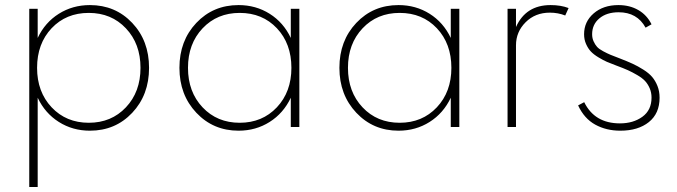

<svg xmlns="http://www.w3.org/2000/svg" viewBox="-20 -500 2667 756"><path d="M95.2 -465.3H128.4V-350.6Q157.2 -411.6 211.7 -445.8Q266.1 -480 334 -480Q434.1 -480 500.5 -409.9Q566.9 -339.8 566.9 -232.9Q566.9 -126 500.5 -55.7Q434.1 14.6 334 14.6Q266.1 14.6 211.7 -19.8Q157.2 -54.2 128.4 -115.2V236.3H95.2ZM126 -232.9Q126 -138.2 183.3 -77.4Q240.7 -16.6 329.6 -16.6Q418.5 -16.6 475.8 -77.4Q533.2 -138.2 533.2 -232.9Q533.2 -327.6 475.8 -388.4Q418.5 -449.2 329.6 -449.2Q240.2 -449.2 183.1 -388.7Q126 -328.1 126 -232.9Z M919.4 14.6Q819.8 14.6 753.2 -55.9Q686.5 -126.5 686.5 -232.9Q686.5 -339.4 752.9 -409.7Q819.3 -480 919.4 -480Q987.3 -480 1041.7 -445.8Q1096.2 -411.6 1125 -350.6V-465.3H1158.7V0H1125V-115.2Q1096.2 -54.2 1041.7 -19.8Q987.3 14.6 919.4 14.6ZM1127.4 -232.9Q1127.4 -328.1 1070.3 -388.7Q1013.2 -449.2 923.8 -449.2Q835 -449.2 777.6 -388.4Q720.2 -327.6 720.2 -232.9Q720.2 -138.2 777.6 -77.4Q835 -16.6 923.8 -16.6Q1012.7 -16.6 1070.1 -77.4Q1127.4 -138.2 1127.4 -232.9Z M1549.3 14.6Q1449.7 14.6 1383.1 -55.9Q1316.4 -126.5 1316.4 -232.9Q1316.4 -339.4 1382.8 -409.7Q1449.2 -480 1549.3 -480Q1617.2 -480 1671.6 -445.8Q1726.1 -411.6 1754.9 -350.6V-465.3H1788.6V0H1754.9V-115.2Q1726.1 -54.2 1671.6 -19.8Q1617.2 14.6 1549.3 14.6ZM1757.3 -232.9Q1757.3 -328.1 1700.2 -388.7Q1643.1 -449.2 1553.7 -449.2Q1464.8 -449.2 1407.5 -388.4Q1350.1 -327.6 1350.1 -232.9Q1350.1 -138.2 1407.5 -77.4Q1464.8 -16.6 1553.7 -16.6Q1642.6 -16.6 1700 -77.4Q1757.3 -138.2 1757.3 -232.9Z M1978.5 0V-465.3H2011.7V-393.6Q2050.3 -480 2147.9 -480Q2188.5 -480 2218.8 -468.3L2205.6 -439Q2177.2 -450.2 2145 -450.2Q2087.4 -450.2 2049.6 -412.4Q2011.7 -374.5 2011.7 -321.8V0Z M2256.3 -85 2280.3 -97.7Q2321.3 -14.2 2420.9 -14.2Q2473.6 -14.2 2509.5 -40.3Q2545.4 -66.4 2545.4 -115.7Q2545.4 -135.7 2538.1 -152.6Q2530.8 -169.4 2519.8 -181.2Q2508.8 -192.9 2489.3 -204.3Q2469.7 -215.8 2452.4 -223.6Q2435.1 -231.4 2407.2 -241.7Q2384.8 -250 2370.1 -256.3Q2355.5 -262.7 2336.4 -274.2Q2317.4 -285.6 2306.4 -297.4Q2295.4 -309.1 2287.6 -326.7Q2279.8 -344.2 2279.8 -365.2Q2279.8 -414.6 2317.6 -447.3Q2355.5 -480 2415 -480Q2459.5 -480 2493.4 -460.4Q2527.3 -440.9 2545.4 -404.3L2522 -391.1Q2488.8 -451.7 2416 -451.7Q2368.7 -451.7 2340.1 -427.7Q2311.5 -403.8 2311.5 -365.2Q2311.5 -349.6 2317.4 -336.9Q2323.2 -324.2 2330.8 -315.7Q2338.4 -307.1 2355.2 -298.1Q2372.1 -289.1 2384 -284.2Q2396 -279.3 2420.4 -270Q2450.7 -258.3 2470.9 -249Q2491.2 -239.7 2513.2 -225.8Q2535.2 -211.9 2547.9 -197Q2560.5 -182.1 2568.8 -161.4Q2577.1 -140.6 2577.1 -115.2Q2577.1 -53.2 2534.9 -19.3Q2492.7 14.6 2422.4 14.6Q2367.2 14.6 2323.7 -9.3Q2280.3 -33.2 2256.3 -85Z"/></svg>

Font: Spartan MB ExtLt
Style: Regular
Weight: 200
Designer: Matt Bailey, Mirko Velimirovic
Foundry: Matt Bailey
Version: Version 1.005